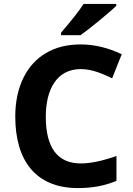

<svg xmlns="http://www.w3.org/2000/svg" viewBox="-20 -951 677 981"><path d="M553 -551 602 -674C532 -707 462 -724 393 -724C325 -724 266 -710 215 -680C117 -623 58 -508 58 -356C58 -132 161 10 379 10C451 10 516 -2 575 -27V-154C504 -129 443 -116 393 -116C274 -116 214 -196 214 -355C214 -490 267 -598 393 -598C453 -598 508 -572 553 -551ZM574 -921V-931H407C386 -898 348 -849 292 -784V-771H391C428 -796 544 -891 574 -921Z"/></svg>

Font: Passageway
Style: Regular
Weight: 700
Foundry: Ascender Corporation
Version: Version 1.11